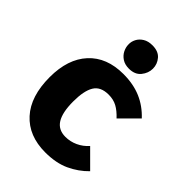

<svg xmlns="http://www.w3.org/2000/svg" viewBox="-216 -818 936 936"><g transform="rotate(45 252.5 -349.5)"><path d="M491 -70Q451 -29 398 -4.5Q345 20 271 20Q157 20 92 -51.5Q27 -123 27 -255Q27 -380 91.5 -450Q156 -520 271 -520Q339 -520 392 -497.5Q445 -475 487 -430L400 -343Q374 -371 349 -384.5Q324 -398 291 -398Q236 -398 214 -362Q192 -326 192 -252Q192 -177 215 -140Q238 -103 287 -103Q320 -103 350.5 -117Q381 -131 404 -157ZM186 -639Q185 -658 194.5 -676.5Q204 -695 223.5 -707Q243 -719 272 -719Q313 -719 333.5 -695Q354 -671 354 -640Q354 -609 333 -583Q312 -557 271 -557Q243 -557 224 -569.5Q205 -582 195.5 -601Q186 -620 186 -639Z"/></g></svg>

Font: Moderustic
Style: Bold
Weight: 700
Designer: Tural Alisoy
Foundry: TAFT Foundry
Version: Version 2.120